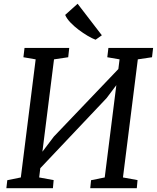

<svg xmlns="http://www.w3.org/2000/svg" viewBox="-20 -997 831 1017"><path d="M486.3 -786.6Q468.8 -793 444.6 -807.1Q420.4 -821.3 396.5 -839.4Q372.6 -857.4 353 -877.9Q333.5 -898.4 325.2 -918L391.1 -977.1L519.5 -810.1L486.3 -786.6ZM18.6 -42.5 90.3 -57.1 168.9 -682.6 104 -693.8 109.9 -743.2H346.7L341.3 -693.8L266.1 -682.6L204.6 -193.4L265.6 -273.9L606.9 -631.3L613.3 -682.6L548.3 -693.8L554.2 -743.2H791L785.2 -693.8L710 -682.6L631.3 -57.1L708.5 -43L704.6 0H458L462.4 -42.5L534.7 -57.1L596.2 -545.9L544.4 -477.1L193.4 -106L187.5 -57.1L264.2 -43L260.3 0H13.7Z"/></svg>

Font: Merriweather
Style: Italic
Weight: 400
Italic angle: -7°
Designer: Eben Sorkin ( eben@eyebytes.com )
Foundry: Eben Sorkin ( eben@eyebytes.com )
Version: Version 1.005; ttfautohint (v0.97) -l 13 -r 13 -G 200 -x 24 